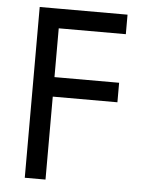

<svg xmlns="http://www.w3.org/2000/svg" viewBox="-51 -742 602 784"><g transform="rotate(5 250.0 -350.0)"><path d="M165 -340H430V-420H165V-620H440V-700H165H127H80V0H165Z"/></g></svg>

Font: Jost-400-Book
Style: Regular
Weight: 400
Version: Version 3.200; ttfautohint (v0.97) -l 8 -r 50 -G 200 -x 14 -